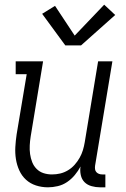

<svg xmlns="http://www.w3.org/2000/svg" viewBox="-20 -792 540 820"><path d="M185 8Q158 8 133.5 0Q109 -8 91 -24.5Q73 -41 62.5 -64Q52 -87 48 -112.5Q44 -138 45.5 -164.5Q47 -191 51 -218L94 -475H47V-530H164L111 -209Q108 -190 107 -171Q106 -152 108.5 -134Q111 -116 117.5 -99.5Q124 -83 136.5 -70.5Q149 -58 166 -52.5Q183 -47 202 -47Q220 -47 237 -51Q254 -55 270 -64.5Q286 -74 298.5 -88Q311 -102 320 -118Q329 -134 334 -150.5Q339 -167 342 -185L399 -530H460L386 -84Q385 -76 386 -69Q387 -62 391.5 -57Q396 -52 402.5 -49.5Q409 -47 417 -47H430V8H407Q389 8 371 3Q353 -2 341 -14Q329 -26 325 -44.5Q321 -63 324 -81Q314 -62 299.5 -44.5Q285 -27 266.5 -14.5Q248 -2 226.5 3Q205 8 185 8ZM259 -598 160 -733 215 -767 299 -640 425 -772 472 -728 326 -598Z"/></svg>

Font: Iosevka Slab Light
Style: Italic
Weight: 300
Italic angle: -9°
Monospace: yes
Designer: Belleve Invis
Foundry: Belleve Invis
Version: Version 11.1.1; ttfautohint (v1.8.3)